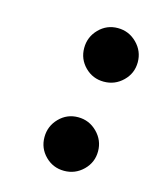

<svg xmlns="http://www.w3.org/2000/svg" viewBox="-71 -442 413 502"><g transform="rotate(15 135.0 -190.5)"><path d="M97 -13Q76 -34 76 -64Q76 -94 97 -115.5Q118 -137 148 -137Q178 -137 199.5 -115.5Q221 -94 221 -64Q221 -34 199.5 -13Q178 8 148 8Q118 8 97 -13ZM137 -265Q116 -286 116 -316Q116 -346 137 -367.5Q158 -389 188 -389Q218 -389 239.5 -367.5Q261 -346 261 -316Q261 -286 239.5 -265Q218 -244 188 -244Q158 -244 137 -265Z"/></g></svg>

Font: Sail
Style: Regular
Weight: 400
Designer: Miguel Hernandez
Foundry: Miguel Hernandez
Version: Version 1.002